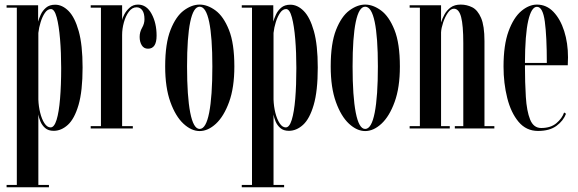

<svg xmlns="http://www.w3.org/2000/svg" viewBox="-20 -546 2458 816"><path d="M8 250V240H51.5V-513.5H8V-523.5H142V-454Q145.5 -467 153.2 -484Q161 -501 175.8 -513.5Q190.5 -526 214.5 -526Q245 -526 271.5 -499.2Q298 -472.5 314.5 -413.8Q331 -355 331 -259Q331 -159 313.8 -100Q296.5 -41 268.5 -15.5Q240.5 10 208 10Q185.5 10 172 -1.8Q158.5 -13.5 151.8 -29.8Q145 -46 143 -59.5V240H188V250ZM195 -4.5Q210.5 -4.5 220.5 -36.8Q230.5 -69 235.2 -126.2Q240 -183.5 240 -257Q240 -322.5 235.2 -379.8Q230.5 -437 221 -472.2Q211.5 -507.5 196.5 -507.5Q182 -507.5 171 -491.5Q160 -475.5 152.8 -452.2Q145.5 -429 143 -406V-123Q144 -94 150.8 -66.8Q157.5 -39.5 169 -22Q180.5 -4.5 195 -4.5Z M365.5 0V-10H409V-513.5H365.5V-523.5H499V-461Q500 -468.5 508 -484.2Q516 -500 530.8 -513.2Q545.5 -526.5 566.5 -526.5Q603 -526.5 624.2 -487.2Q645.5 -448 645.5 -394.5Q645.5 -339 609 -339Q591.5 -339 582.5 -353.5Q573.5 -368 573.5 -389Q573.5 -410 583.8 -427.8Q594 -445.5 594 -464Q594 -489.5 584.8 -502.2Q575.5 -515 560.5 -515Q541.5 -515 527.8 -496.5Q514 -478 506.5 -450.8Q499 -423.5 499 -397.5V-10H544.5V0Z M828.5 11Q793.5 11 759.8 -20.2Q726 -51.5 704 -112.8Q682 -174 682 -263.5Q682 -361.5 704.8 -419Q727.5 -476.5 761.2 -501.5Q795 -526.5 828.5 -526.5Q862 -526.5 896 -501.5Q930 -476.5 953 -419Q976 -361.5 976 -263.5Q976 -174 953.8 -112.8Q931.5 -51.5 897.8 -20.2Q864 11 828.5 11ZM828.5 2Q855.5 2 869 -67.2Q882.5 -136.5 882.5 -263.5Q882.5 -388 869 -452.8Q855.5 -517.5 828.5 -517.5Q802 -517.5 788.5 -452.8Q775 -388 775 -263.5Q775 -136.5 788.5 -67.2Q802 2 828.5 2Z M1007.5 250V240H1051V-513.5H1007.5V-523.5H1141.5V-454Q1145 -467 1152.8 -484Q1160.5 -501 1175.2 -513.5Q1190 -526 1214 -526Q1244.5 -526 1271 -499.2Q1297.5 -472.5 1314 -413.8Q1330.5 -355 1330.5 -259Q1330.5 -159 1313.2 -100Q1296 -41 1268 -15.5Q1240 10 1207.5 10Q1185 10 1171.5 -1.8Q1158 -13.5 1151.2 -29.8Q1144.5 -46 1142.5 -59.5V240H1187.5V250ZM1194.5 -4.5Q1210 -4.5 1220 -36.8Q1230 -69 1234.8 -126.2Q1239.5 -183.5 1239.5 -257Q1239.5 -322.5 1234.8 -379.8Q1230 -437 1220.5 -472.2Q1211 -507.5 1196 -507.5Q1181.5 -507.5 1170.5 -491.5Q1159.5 -475.5 1152.2 -452.2Q1145 -429 1142.5 -406V-123Q1143.5 -94 1150.2 -66.8Q1157 -39.5 1168.5 -22Q1180 -4.5 1194.5 -4.5Z M1532 11Q1497 11 1463.2 -20.2Q1429.5 -51.5 1407.5 -112.8Q1385.5 -174 1385.5 -263.5Q1385.5 -361.5 1408.2 -419Q1431 -476.5 1464.8 -501.5Q1498.5 -526.5 1532 -526.5Q1565.5 -526.5 1599.5 -501.5Q1633.5 -476.5 1656.5 -419Q1679.5 -361.5 1679.5 -263.5Q1679.5 -174 1657.2 -112.8Q1635 -51.5 1601.2 -20.2Q1567.5 11 1532 11ZM1532 2Q1559 2 1572.5 -67.2Q1586 -136.5 1586 -263.5Q1586 -388 1572.5 -452.8Q1559 -517.5 1532 -517.5Q1505.5 -517.5 1492 -452.8Q1478.5 -388 1478.5 -263.5Q1478.5 -136.5 1492 -67.2Q1505.5 2 1532 2Z M1721 0V-10H1764.5V-513.5H1721V-523.5H1854.5V-450.5Q1859.5 -467 1869.2 -484.8Q1879 -502.5 1895.5 -514.5Q1912 -526.5 1938 -526.5Q1964 -526.5 1987 -515Q2010 -503.5 2024.5 -470Q2039 -436.5 2039 -371.5V-10H2081V0H1913V-10H1949V-363Q1949 -438 1939.8 -473.5Q1930.5 -509 1909 -509Q1895 -509 1883 -491.2Q1871 -473.5 1863.2 -450Q1855.5 -426.5 1854.5 -408.5V-10H1891.5V0Z M2266.5 10.5Q2216.5 10.5 2184 -28.2Q2151.5 -67 2135.8 -129.5Q2120 -192 2120 -263Q2120 -354.5 2141.2 -412.8Q2162.5 -471 2195.2 -498.8Q2228 -526.5 2262 -526.5Q2302.5 -526.5 2332 -495.8Q2361.5 -465 2377.8 -414Q2394 -363 2394 -302.5Q2394 -284 2393 -268.5H2211V-268Q2211 -195 2214.8 -134.5Q2218.5 -74 2233 -38Q2247.5 -2 2280 -2Q2320.5 -2 2344.8 -22.5Q2369 -43 2377.5 -68L2385.5 -62.5Q2374.5 -33 2345.2 -11.2Q2316 10.5 2266.5 10.5ZM2262 -517Q2238.5 -517 2225 -458.2Q2211.5 -399.5 2211 -278.5H2304Q2304 -391.5 2295.5 -454.2Q2287 -517 2262 -517Z"/></svg>

Font: Imbue 100pt Medium
Style: Regular
Weight: 500
Designer: Tyler Finck
Foundry: Etcetera Type Company
Version: Version 1.102; ttfautohint (v1.8.3)